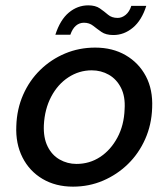

<svg xmlns="http://www.w3.org/2000/svg" viewBox="-20 -686 629 718"><path d="M253 12Q188 12 139 -17Q90 -46 64 -97.5Q38 -149 41 -215Q43 -278 66.5 -331.5Q90 -385 130.5 -424.5Q171 -464 223.5 -486Q276 -508 336 -508Q401 -508 450 -479.5Q499 -451 525.5 -401Q552 -351 549 -283Q547 -220 523 -166Q499 -112 458.5 -72.5Q418 -33 365.5 -10.5Q313 12 253 12ZM266 -73Q315 -73 354.5 -99Q394 -125 419 -171.5Q444 -218 446 -278Q449 -325 432.5 -357.5Q416 -390 387 -406.5Q358 -423 323 -423Q276 -423 236 -397Q196 -371 171.5 -324.5Q147 -278 144 -218Q142 -171 158 -138.5Q174 -106 203 -89.5Q232 -73 266 -73ZM187 -556Q205 -612 237.5 -639Q270 -666 310 -666Q337 -666 353.5 -654.5Q370 -643 384 -631Q398 -619 420 -619Q436 -619 450 -630.5Q464 -642 471 -664H527Q510 -610 477 -582.5Q444 -555 404 -555Q376 -555 359.5 -566.5Q343 -578 328.5 -589.5Q314 -601 294 -601Q277 -601 264 -590Q251 -579 243 -556Z"/></svg>

Font: DM Sans 28pt Medium
Style: Italic
Weight: 500
Italic angle: -10°
Version: Version 4.004;gftools[0.9.30]